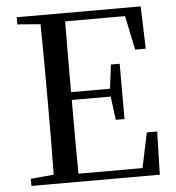

<svg xmlns="http://www.w3.org/2000/svg" viewBox="-52 -781 761 830"><g transform="rotate(-5 328.0 -366.0)"><path d="M549 -548H595L589 -732H51V-701L151 -693C153 -593 153 -493 153 -392V-339C153 -239 153 -138 151 -40L51 -31V0H608L613 -187H568L536 -35H258C257 -136 257 -238 257 -355H426L439 -253H477V-493H439L426 -389H257C257 -497 257 -598 258 -696H518Z"/></g></svg>

Font: Noto Serif HK Medium
Style: Regular
Weight: 500
Designer: Ryoko NISHIZUKA 西塚涼子 (kana & ideographs); Frank Grießhammer (Latin, Greek & Cyrillic); Wenlong ZHANG 张文龙 (bopomofo); San
Foundry: Adobe
Version: Version 2.001;hotconv 1.1.0;makeotfexe 2.6.0